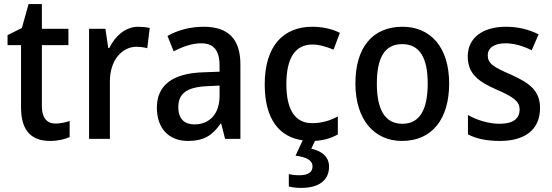

<svg xmlns="http://www.w3.org/2000/svg" viewBox="-20 -680 2703 940"><path d="M252 -75C210 -75 185 -103 185 -159V-459H315V-539H185V-660H120L87 -543L17 -508V-459H83V-154C83 -32 141 10 226 10C263 10 297 2 321 -9V-88C302 -81 276 -75 252 -75Z M657 -549C593 -549 544 -503 515 -445H510L496 -539H416V0H518V-282C518 -386 578 -451 648 -451C667 -451 686 -448 701 -444L713 -543C696 -547 675 -549 657 -549Z M977 -549C909 -549 847 -531 800 -504L830 -429C874 -451 919 -468 965 -468C1023 -468 1055 -437 1055 -358V-329L974 -326C824 -321 748 -262 748 -153C748 -51 807 10 900 10C978 10 1020 -17 1060 -75H1063L1082 0H1157V-364C1157 -488 1099 -549 977 -549ZM992 -258 1055 -261V-211C1055 -119 1003 -71 932 -71C884 -71 853 -97 853 -155C853 -219 890 -253 992 -258Z M1591 136C1591 85 1553 59 1504 48L1522 10C1566 7 1603 -4 1634 -22V-110C1597 -90 1556 -77 1508 -77C1425 -77 1382 -142 1382 -268C1382 -396 1425 -462 1510 -462C1544 -462 1581 -450 1613 -437L1644 -519C1610 -537 1561 -549 1509 -549C1368 -549 1276 -456 1276 -267C1276 -97 1347 -9 1462 7L1427 82C1476 89 1510 102 1510 135C1510 164 1487 178 1445 178C1427 178 1408 176 1394 172V233C1408 237 1430 240 1455 240C1542 240 1591 202 1591 136Z M2179 -271C2179 -450 2087 -549 1951 -549C1803 -549 1720 -447 1720 -271C1720 -97 1810 10 1948 10C2096 10 2179 -98 2179 -271ZM1825 -270C1825 -396 1862 -464 1949 -464C2036 -464 2074 -395 2074 -271C2074 -145 2036 -74 1950 -74C1863 -74 1825 -146 1825 -270Z M2624 -151C2624 -237 2571 -274 2483 -314C2395 -352 2368 -369 2368 -409C2368 -445 2399 -468 2455 -468C2498 -468 2543 -454 2583 -434L2617 -512C2568 -536 2517 -549 2457 -549C2345 -549 2270 -496 2270 -404C2270 -318 2323 -280 2412 -241C2500 -203 2524 -181 2524 -144C2524 -100 2493 -74 2426 -74C2372 -74 2312 -93 2271 -117V-22C2312 -1 2361 10 2428 10C2552 10 2624 -47 2624 -151Z"/></svg>

Font: Noto Sans Lao SemiCondensed Medium
Style: Regular
Weight: 500
Width: 4
Designer: Monotype Design Team
Foundry: Monotype Imaging Inc.
Version: Version 2.003